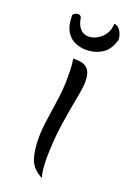

<svg xmlns="http://www.w3.org/2000/svg" viewBox="-157 -864 627 933"><g transform="rotate(20 156.0 -397.5)"><path d="M178 -88Q178 -52 181 -25.5Q184 1 190 15Q139 -11 123.5 -53.5Q108 -96 108 -164Q108 -208 116 -262Q124 -316 132 -372Q140 -428 140 -476Q140 -503 139.5 -530Q139 -557 134 -583H149Q190 -583 209 -563Q228 -543 228 -497Q228 -468 216 -407Q204 -346 191.5 -264Q179 -182 178 -88ZM57 -781Q62 -787 68.5 -791Q75 -795 83 -795Q95 -795 101 -782Q105 -749 122 -729Q139 -709 166 -709Q188 -709 210 -721Q232 -733 247.5 -755.5Q263 -778 264 -810Q283 -810 296.5 -788.5Q310 -767 310 -744Q295 -689 258.5 -666.5Q222 -644 177 -644Q149 -644 121 -655.5Q93 -667 75 -696.5Q57 -726 57 -781Z"/></g></svg>

Font: Merienda Light
Style: Regular
Weight: 300
Designer: Eduardo Rodriguez Tunni
Foundry: Eduardo Rodriguez Tunni
Version: Version 2.001; ttfautohint (v1.8.4.7-5d5b)